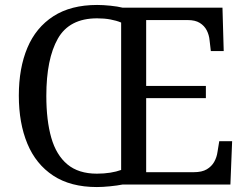

<svg xmlns="http://www.w3.org/2000/svg" viewBox="-20 -745 999 775"><path d="M371 10Q265 10 195 -36Q125 -82 90.5 -165Q56 -248 56 -359Q56 -470 90.5 -552Q125 -634 195.5 -679.5Q266 -725 372 -725Q396 -725 425.5 -722Q455 -719 475 -714H878L883 -539H831L826 -582Q824 -604 814.5 -622.5Q805 -641 786.5 -652.5Q768 -664 738 -664H570V-398H811V-349H570V-50H763Q795 -50 814.5 -61.5Q834 -73 844.5 -91.5Q855 -110 858 -132L865 -175H917L910 0H474Q454 4 424 7Q394 10 371 10ZM371 -44Q400 -44 425 -48Q450 -52 469 -59V-654Q450 -662 425.5 -666.5Q401 -671 372 -671Q260 -671 213.5 -589Q167 -507 167 -358Q167 -259 187 -189Q207 -119 252 -81.5Q297 -44 371 -44Z"/></svg>

Font: Noto Serif Thai
Style: Regular
Weight: 400
Designer: Monotype Design Team
Foundry: Monotype Imaging Inc.
Version: Version 2.001